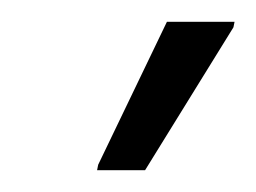

<svg xmlns="http://www.w3.org/2000/svg" viewBox="-20 -738 235 176"><path d="M69 -582 70 -587 133 -718H195L194 -713L113 -582Z"/></svg>

Font: Saira Condensed Light
Style: Italic
Weight: 300
Width: 3
Italic angle: -12°
Designer: Hector Gatti with collaboration of the Omnibus-Type team
Foundry: Omnibus-Type
Version: Version 1.101